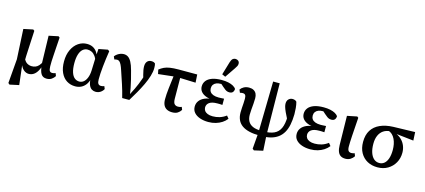

<svg xmlns="http://www.w3.org/2000/svg" viewBox="-68 -1406 4941 2230"><g transform="rotate(15 2402.0 -290.5)"><path d="M71 177 95 -114 76 -474 189 -498 205 -486Q201 -414 198.5 -358.5Q196 -303 193.5 -258.5Q191 -214 189.5 -175.5Q188 -137 188 -100L170 -81L199 168L88 192ZM485 14Q439 14 418 -20.5Q397 -55 393 -115L389 -118L380 -474L494 -498L509 -486Q504 -414 500.5 -360.5Q497 -307 494.5 -267Q492 -227 490.5 -195.5Q489 -164 490 -136Q491 -96 500.5 -81.5Q510 -67 532 -67Q543 -67 552.5 -69.5Q562 -72 571 -76L584 -43Q569 -19 545 -2.5Q521 14 485 14ZM270 14Q237 14 208 -11Q179 -36 164 -86L157 -85L180 -154Q200 -111 226 -96Q252 -81 282 -81Q306 -81 326.5 -89Q347 -97 365 -116.5Q383 -136 399 -170L415 -146H409Q396 -92 376 -56.5Q356 -21 329.5 -3.5Q303 14 270 14Z M828 14Q772 14 727 -14Q682 -42 656 -97.5Q630 -153 630 -233Q630 -314 658.5 -374Q687 -434 734 -466Q781 -498 837 -498Q877 -498 906.5 -483.5Q936 -469 956.5 -440.5Q977 -412 987 -372H1006L984 -319Q973 -360 954 -386Q935 -412 911.5 -424Q888 -436 860 -436Q828 -436 803 -414.5Q778 -393 764.5 -350Q751 -307 751 -245Q751 -178 765 -135Q779 -92 804 -72Q829 -52 862 -52Q889 -52 912 -70Q935 -88 950 -125Q965 -162 967 -215L973 -387L979 -475L1088 -496L1107 -482Q1099 -434 1093 -385Q1087 -336 1082 -290.5Q1077 -245 1075 -205Q1073 -165 1073 -135Q1073 -99 1084 -83.5Q1095 -68 1118 -68Q1129 -68 1138.5 -70.5Q1148 -73 1157 -76L1170 -44Q1157 -19 1132 -2.5Q1107 14 1074 14Q1050 14 1029 1.5Q1008 -11 995 -40Q982 -69 979 -117L986 -116Q974 -73 952 -44.5Q930 -16 899 -1Q868 14 828 14Z M1393 4Q1373 -78 1348.5 -152Q1324 -226 1298 -303Q1285 -344 1273 -367.5Q1261 -391 1249 -401Q1237 -411 1222 -411Q1212 -411 1204 -409Q1196 -407 1189 -405L1174 -439Q1188 -457 1205.5 -469Q1223 -481 1242.5 -487.5Q1262 -494 1281 -494Q1310 -494 1332.5 -479Q1355 -464 1374 -429Q1393 -394 1409 -334Q1424 -280 1436 -231Q1448 -182 1457 -135.5Q1466 -89 1471 -43H1458L1474 -75Q1492 -108 1507 -140Q1522 -172 1536 -205.5Q1550 -239 1562 -275Q1574 -311 1586 -351L1584 -235Q1569 -283 1560 -316.5Q1551 -350 1547 -374.5Q1543 -399 1543 -418Q1543 -457 1561.5 -477.5Q1580 -498 1609 -498Q1628 -498 1638 -494Q1648 -490 1657 -482Q1660 -471 1661.5 -459Q1663 -447 1663 -428Q1663 -385 1647 -332Q1631 -279 1604 -222Q1577 -165 1544 -107Q1511 -49 1478 4Z M1723 -373 1712 -424Q1738 -445 1767 -459Q1796 -473 1838 -479.5Q1880 -486 1940 -486H2164L2170 -389L1939 -397ZM1995 14Q1958 14 1931.5 0.5Q1905 -13 1891 -41Q1877 -69 1877 -112Q1877 -141 1879 -173Q1881 -205 1885.5 -242.5Q1890 -280 1895.5 -325.5Q1901 -371 1908 -426H1983L1985 -145Q1986 -100 2001.5 -83.5Q2017 -67 2045 -67Q2057 -67 2068.5 -69.5Q2080 -72 2088 -76L2101 -43Q2085 -17 2060 -1.5Q2035 14 1995 14Z M2430 14Q2374 14 2329 -1.5Q2284 -17 2258 -46.5Q2232 -76 2232 -119Q2232 -158 2254 -188Q2276 -218 2318 -236Q2360 -254 2420 -256V-247Q2367 -249 2328.5 -264.5Q2290 -280 2270 -306Q2250 -332 2250 -367Q2250 -405 2272.5 -434.5Q2295 -464 2341 -481Q2387 -498 2457 -498Q2501 -498 2536 -490.5Q2571 -483 2596 -469Q2621 -455 2632 -436Q2631 -413 2618 -397.5Q2605 -382 2579 -382Q2565 -382 2552.5 -385.5Q2540 -389 2526 -399Q2512 -409 2493 -426L2447 -467L2515 -468L2535 -445Q2516 -450 2498 -451Q2480 -452 2461 -452Q2428 -452 2405 -443Q2382 -434 2369.5 -416Q2357 -398 2357 -373Q2357 -348 2369.5 -330Q2382 -312 2408 -302Q2434 -292 2473 -292Q2488 -292 2502.5 -293Q2517 -294 2538 -295V-220Q2515 -222 2502.5 -222Q2490 -222 2478 -222Q2443 -222 2419 -216Q2395 -210 2380 -198.5Q2365 -187 2358 -172.5Q2351 -158 2351 -141Q2351 -119 2363 -101.5Q2375 -84 2400 -73.5Q2425 -63 2462 -63Q2503 -63 2542.5 -74.5Q2582 -86 2622 -115L2648 -83Q2625 -53 2592 -31.5Q2559 -10 2518 2Q2477 14 2430 14ZM2444 -563 2491 -721Q2501 -752 2514.5 -764Q2528 -776 2547 -776Q2568 -776 2582 -764Q2596 -752 2596 -730Q2596 -714 2589 -701Q2582 -688 2568 -667L2485 -545Z M3028 195 3009 180 3025 -16 3037 -635H3116L3123 -17L3134 171ZM3047 12Q2976 12 2923 -0.5Q2870 -13 2834.5 -38Q2799 -63 2781.5 -101.5Q2764 -140 2764 -190Q2764 -217 2766 -245Q2768 -273 2770 -301Q2772 -329 2772 -356Q2772 -386 2763 -400Q2754 -414 2730 -414Q2722 -414 2713.5 -412.5Q2705 -411 2698 -409L2683 -444Q2698 -466 2725 -480.5Q2752 -495 2788 -495Q2821 -495 2843 -482Q2865 -469 2875.5 -446.5Q2886 -424 2886 -393Q2886 -362 2883 -326.5Q2880 -291 2877 -256.5Q2874 -222 2874 -194Q2874 -147 2892 -114Q2910 -81 2950 -63.5Q2990 -46 3057 -46ZM3069 12 3074 -46Q3154 -46 3204 -68.5Q3254 -91 3278.5 -144Q3303 -197 3304 -287Q3305 -304 3303 -325.5Q3301 -347 3300 -363L3320 -362L3318 -232Q3287 -292 3270.5 -328.5Q3254 -365 3248 -387Q3242 -409 3242 -425Q3242 -461 3262 -479.5Q3282 -498 3308 -498Q3325 -498 3338 -492.5Q3351 -487 3358 -478Q3367 -445 3370.5 -406Q3374 -367 3374 -332Q3373 -261 3361.5 -205Q3350 -149 3326 -108Q3302 -67 3265.5 -40.5Q3229 -14 3180 -1Q3131 12 3069 12Z M3656 14Q3600 14 3555 -1.5Q3510 -17 3484 -46.5Q3458 -76 3458 -119Q3458 -158 3480 -188Q3502 -218 3544 -236Q3586 -254 3646 -256V-247Q3593 -249 3554.5 -264.5Q3516 -280 3496 -306Q3476 -332 3476 -367Q3476 -405 3498.5 -434.5Q3521 -464 3567 -481Q3613 -498 3683 -498Q3727 -498 3762 -490.5Q3797 -483 3822 -469Q3847 -455 3858 -436Q3857 -413 3844 -397.5Q3831 -382 3805 -382Q3791 -382 3778.5 -385.5Q3766 -389 3752 -399Q3738 -409 3719 -426L3673 -467L3741 -468L3761 -445Q3742 -450 3724 -451Q3706 -452 3687 -452Q3654 -452 3631 -443Q3608 -434 3595.5 -416Q3583 -398 3583 -373Q3583 -348 3595.5 -330Q3608 -312 3634 -302Q3660 -292 3699 -292Q3714 -292 3728.5 -293Q3743 -294 3764 -295V-220Q3741 -222 3728.5 -222Q3716 -222 3704 -222Q3669 -222 3645 -216Q3621 -210 3606 -198.5Q3591 -187 3584 -172.5Q3577 -158 3577 -141Q3577 -119 3589 -101.5Q3601 -84 3626 -73.5Q3651 -63 3688 -63Q3729 -63 3768.5 -74.5Q3808 -86 3848 -115L3874 -83Q3851 -53 3818 -31.5Q3785 -10 3744 2Q3703 14 3656 14Z M4078 14Q4043 14 4020.5 -0.5Q3998 -15 3986.5 -45Q3975 -75 3974 -122L3968 -472L4086 -496L4101 -484Q4096 -409 4092 -353Q4088 -297 4085.5 -256.5Q4083 -216 4082 -186.5Q4081 -157 4081 -136Q4081 -96 4093.5 -82Q4106 -68 4128 -68Q4139 -68 4149 -70.5Q4159 -73 4167 -76L4180 -43Q4165 -19 4139 -2.5Q4113 14 4078 14Z M4463 14Q4394 14 4341 -15Q4288 -44 4257.5 -98.5Q4227 -153 4227 -229Q4227 -313 4262 -369Q4297 -425 4363.5 -455Q4430 -485 4521 -488L4782 -495L4787 -394L4528 -423L4500 -429Q4453 -426 4419 -403Q4385 -380 4366.5 -338.5Q4348 -297 4348 -239Q4348 -176 4363.5 -131.5Q4379 -87 4406.5 -63.5Q4434 -40 4471 -40Q4506 -40 4531.5 -61.5Q4557 -83 4571 -125Q4585 -167 4585 -227Q4585 -262 4578.5 -295Q4572 -328 4558.5 -356Q4545 -384 4524.5 -403.5Q4504 -423 4475 -432L4491 -443Q4540 -437 4579 -418Q4618 -399 4645 -370.5Q4672 -342 4686.5 -304.5Q4701 -267 4701 -224Q4701 -157 4670.5 -103Q4640 -49 4586.5 -17.5Q4533 14 4463 14Z"/></g></svg>

Font: Source Serif 4 18pt SemiBold
Style: Regular
Weight: 600
Designer: Frank Grießhammer
Foundry: Adobe Systems Incorporated
Version: Version 4.004;hotconv 1.0.116;makeotfexe 2.5.65601